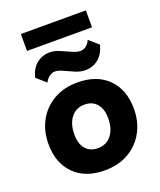

<svg xmlns="http://www.w3.org/2000/svg" viewBox="-161 -988 918 1099"><g transform="rotate(-20 298.0 -439.0)"><path d="M308 -517Q427 -517 494.5 -449Q562 -381 562 -265Q562 -186 528 -124Q494 -62 432 -26Q370 10 286 10Q168 10 100.5 -58Q33 -126 33 -241Q33 -321 67 -383Q101 -445 163 -481Q225 -517 308 -517ZM293 -123Q344 -123 374.5 -161.5Q405 -200 405 -265Q405 -321 378 -352.5Q351 -384 304 -384Q252 -384 221.5 -345.5Q191 -307 191 -242Q191 -186 217.5 -154.5Q244 -123 293 -123ZM100 -785V-888H496V-785ZM377 -567Q348 -567 317 -580Q286 -593 258 -606.5Q230 -620 208 -620Q194 -620 176.5 -608.5Q159 -597 148 -575L91 -625Q105 -679 139 -706Q173 -733 219 -733Q248 -733 279 -719.5Q310 -706 338.5 -693Q367 -680 388 -680Q405 -680 421.5 -691Q438 -702 448 -726L505 -676Q491 -622 457 -594.5Q423 -567 377 -567Z"/></g></svg>

Font: Livvic
Style: Bold
Weight: 700
Designer: Jacques Le Bailly, Baron von Fonthausen
Version: Version 1.001; ttfautohint (v1.8.2)